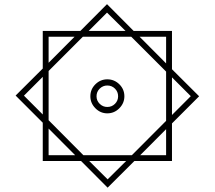

<svg xmlns="http://www.w3.org/2000/svg" viewBox="-20 -742 1019 912"><path d="M365.2 22.9H183.1V-159.2L54.2 -288.1L183.1 -416.5V-595.2H361.8L488.3 -722.2L614.7 -595.2H796.9V-413.1L925.8 -284.7L796.9 -155.8V22.9H618.2L491.2 149.4ZM401.4 -595.2H576.2L488.3 -682.1ZM769 -440.9V-567.4H643.1ZM210.9 -443.8 334 -567.4H210.9ZM210.9 -404.8V-170.9L376 -4.9H606.4L769 -168V-401.9L603.5 -567.4H373.5ZM183.1 -377 93.8 -287.6 183.1 -198.2ZM796.9 -374.5V-195.8L886.2 -285.2ZM409.2 -284.7Q409.2 -317.9 433.1 -341.6Q457 -365.2 489.7 -365.2Q522.9 -365.2 546.9 -341.6Q570.8 -317.9 570.8 -284.7Q570.8 -252 546.9 -227.8Q522.9 -203.6 489.7 -203.6Q457 -203.6 433.1 -227.8Q409.2 -252 409.2 -284.7ZM438.5 -284.7Q438.5 -263.7 453.6 -248.8Q468.8 -233.9 489.7 -233.9Q511.2 -233.9 526.1 -248.8Q541 -263.7 541 -284.7Q541 -306.2 526.1 -321Q511.2 -335.9 489.7 -335.9Q468.8 -335.9 453.6 -321Q438.5 -306.2 438.5 -284.7ZM210.9 -131.3V-4.9H336.9ZM646 -4.9H769V-128.4ZM579.1 22.9H403.8L491.2 109.9Z"/></svg>

Font: Vazirmatn RD ExtraLight
Style: Regular
Weight: 200
Designer: Saber Rastikerdar
Foundry: Saber Rastikerdar
Version: Version 32.102